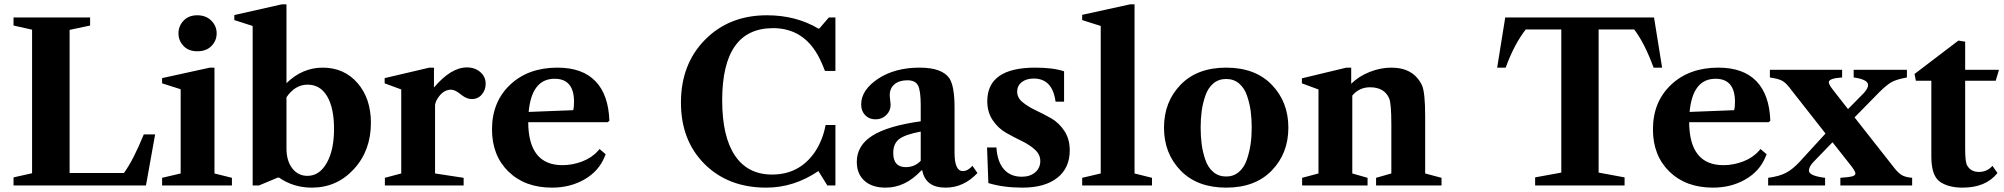

<svg xmlns="http://www.w3.org/2000/svg" viewBox="-20 -850 9184 880"><path d="M393 -733 299 -713V-57H548Q591 -116 639 -234H691L649 0H42V-37L127 -56V-714L42 -733V-770H393Z M798 -697Q798 -731 821.5 -755.5Q845 -780 884 -780Q924 -780 948.5 -755.5Q973 -731 973 -697Q973 -664 949.5 -639.5Q926 -615 884 -615Q844 -615 821 -639.5Q798 -664 798 -697ZM963 -55 1043 -35V0H723V-35L808 -55V-441L723 -468V-492L942 -540H963Z M1409 10Q1325 10 1259 -36H1253L1167 0H1138V-731L1054 -758V-781L1271 -830H1293V-469Q1366 -540 1459 -540Q1557 -540 1618.5 -469.5Q1680 -399 1680 -287Q1680 -160 1602 -75Q1524 10 1409 10ZM1389 -44Q1444 -44 1477.5 -103Q1511 -162 1511 -259Q1511 -355 1479.5 -408.5Q1448 -462 1390 -462Q1332 -462 1293 -404V-170Q1293 -113 1319.5 -78.5Q1346 -44 1389 -44Z M1974 -55 2105 -35V0H1744V-35L1819 -55V-440L1743 -468V-492L1948 -540H1969V-449Q2047 -541 2120 -541Q2157 -541 2181.5 -519.5Q2206 -498 2206 -466Q2206 -438 2188.5 -417Q2171 -396 2142 -396Q2119 -396 2095 -415Q2066 -439 2048 -439Q2019 -439 1997 -414Q1978 -392 1974 -370Z M2773 -296 2765 -290H2401Q2402 -93 2558 -93Q2604 -93 2648.5 -110Q2693 -127 2721 -159L2728 -167L2756 -143L2751 -131Q2724 -65 2658.5 -27.5Q2593 10 2510 10Q2386 10 2310.5 -63.5Q2235 -137 2235 -257Q2235 -383 2318 -461.5Q2401 -540 2535 -540Q2649 -540 2709 -478Q2769 -416 2773 -296ZM2522 -489Q2417 -489 2403 -337L2607 -345Q2611 -357 2611 -383Q2611 -489 2522 -489Z M3101 -380Q3101 -556 3211.5 -668Q3322 -780 3495 -780Q3628 -780 3731 -719H3735L3779 -770H3809V-525H3761Q3739 -583 3717 -616Q3648 -721 3523 -721Q3290 -721 3290 -390Q3290 -224 3348.5 -137Q3407 -50 3519 -50Q3643 -50 3714 -152Q3751 -207 3764 -277H3809V0H3772L3731 -66Q3619 10 3492 10Q3318 10 3209.5 -98Q3101 -206 3101 -380Z M4039 10Q3977 10 3942 -21.5Q3907 -53 3907 -108Q3907 -183 3978 -228Q4049 -273 4200 -294V-367Q4200 -435 4187.5 -458.5Q4175 -482 4139 -482Q4101 -482 4079.5 -463.5Q4058 -445 4058 -414Q4058 -406 4060 -391.5Q4062 -377 4062 -370Q4062 -342 4042 -322.5Q4022 -303 3993 -303Q3964 -303 3945.5 -322Q3927 -341 3927 -371Q3927 -438 4006 -490Q4083 -540 4195 -540Q4299 -540 4332 -490Q4355 -454 4355 -356V-150Q4355 -66 4393 -66Q4416 -66 4437 -90L4460 -57Q4397 10 4314 10Q4222 10 4207 -69H4203Q4130 10 4039 10ZM4131 -84Q4173 -84 4200 -113V-247Q4127 -233 4100.5 -212Q4074 -191 4074 -149Q4074 -84 4131 -84Z M4725 -540Q4808 -540 4857 -523V-384H4818Q4804 -490 4718 -490Q4684 -490 4663 -473.5Q4642 -457 4642 -430Q4642 -402 4667 -381.5Q4692 -361 4727 -344.5Q4762 -328 4797.5 -308Q4833 -288 4858 -250.5Q4883 -213 4883 -161Q4883 -80 4826 -35Q4769 10 4666 10Q4578 10 4510 -11L4504 -174H4547Q4551 -109 4581 -74.5Q4611 -40 4663 -40Q4701 -40 4724.5 -60Q4748 -80 4748 -112Q4748 -142 4723 -164.5Q4698 -187 4662.5 -204Q4627 -221 4591 -241.5Q4555 -262 4530 -299Q4505 -336 4505 -386Q4505 -540 4725 -540Z M5180 -55 5260 -35V0H4940V-35L5025 -55V-731L4940 -758V-782L5159 -830H5180Z M5391 -461.5Q5467 -540 5600 -540Q5733 -540 5809 -461.5Q5885 -383 5885 -265Q5885 -147 5809 -68.5Q5733 10 5600 10Q5467 10 5391 -68.5Q5315 -147 5315 -265Q5315 -383 5391 -461.5ZM5600 -41Q5634 -41 5658.5 -62Q5683 -83 5695 -119Q5707 -155 5712 -190Q5717 -225 5717 -265Q5717 -305 5712.5 -339.5Q5708 -374 5696 -410Q5684 -446 5659.5 -467Q5635 -488 5600 -488Q5565 -488 5540.5 -467Q5516 -446 5504 -410Q5492 -374 5487.5 -339.5Q5483 -305 5483 -265Q5483 -225 5487.5 -190Q5492 -155 5504 -119Q5516 -83 5540.5 -62Q5565 -41 5600 -41Z M6178 -55 6248 -35V0H5948V-35L6023 -55V-440L5947 -468V-491L6151 -540H6173V-466Q6207 -500 6257 -520Q6307 -540 6357 -540Q6458 -540 6497 -460Q6512 -428 6512 -318V-55L6587 -35V0H6287V-35L6357 -55V-279Q6357 -376 6347 -399Q6325 -450 6259 -450Q6210 -450 6178 -412Z M7016 0V-37L7136 -59V-715H6973Q6920 -647 6881 -540H6842L6879 -770H7561L7598 -540H7559Q7517 -654 7470 -715H7307V-59L7426 -37V0Z M8094 -296 8086 -290H7722Q7723 -93 7879 -93Q7925 -93 7969.5 -110Q8014 -127 8042 -159L8049 -167L8077 -143L8072 -131Q8045 -65 7979.5 -27.5Q7914 10 7831 10Q7707 10 7631.5 -63.5Q7556 -137 7556 -257Q7556 -383 7639 -461.5Q7722 -540 7856 -540Q7970 -540 8030 -478Q8090 -416 8094 -296ZM7843 -489Q7738 -489 7724 -337L7928 -345Q7932 -357 7932 -383Q7932 -489 7843 -489Z M8379 -441 8450 -350 8522 -423Q8542 -445 8542 -460Q8542 -486 8476 -495V-530H8720V-495Q8671 -486 8648.5 -473Q8626 -460 8593 -427L8480 -312L8664 -78Q8681 -57 8696.5 -47.5Q8712 -38 8744 -35V0H8415V-35Q8456 -38 8470 -42Q8484 -46 8484 -55Q8484 -64 8465 -89L8379 -198L8291 -107Q8271 -86 8271 -68Q8271 -44 8345 -35V0H8084V-35Q8136 -42 8166 -58Q8196 -74 8226 -106L8347 -238L8179 -452Q8163 -472 8147 -480.5Q8131 -489 8092 -495V-530H8423V-495Q8362 -491 8362 -473Q8362 -463 8379 -441Z M8975 10Q8909 10 8870 -18Q8832 -46 8832 -132V-480H8761L8755 -511L8956 -664L8987 -659V-530H9142L9127 -480H8987V-166Q8987 -105 8997 -90Q9014 -62 9050 -62Q9088 -62 9112 -90L9135 -57Q9082 10 8975 10Z"/></svg>

Font: Libre Caslon Text
Style: Bold
Weight: 700
Designer: Pablo Impallari, Rodrigo Fuenzalida
Foundry: Pablo Impallari, Rodrigo Fuenzalida
Version: Version 1.002